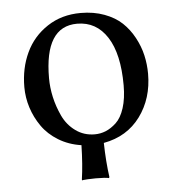

<svg xmlns="http://www.w3.org/2000/svg" viewBox="-45 -482 595 651"><g transform="rotate(-5 252.0 -156.0)"><path d="M237.8 -403.8Q127 -403.8 127 -228Q127 -196.3 134.3 -163.3Q141.6 -130.4 156.7 -98.1Q171.9 -65.9 200.2 -45.4Q228.5 -24.9 265.1 -24.9Q284.7 -24.9 302.7 -32.2Q320.8 -39.6 338.4 -55.9Q356 -72.3 366.5 -104.7Q377 -137.2 377 -182.1Q377 -289.1 340.1 -346.4Q303.2 -403.8 237.8 -403.8ZM41 -205.1Q41 -269.5 65.7 -322Q90.3 -374.5 139.2 -406.7Q188 -439 252.9 -439Q297.4 -439 333.5 -425.5Q369.6 -412.1 393.1 -389.9Q416.5 -367.7 432.6 -337.9Q448.7 -308.1 455.8 -277.1Q462.9 -246.1 462.9 -213.9Q462.9 -129.9 418 -68.8Q373 -7.8 293 6.8Q294.4 71.8 301.8 124L299.8 127Q289.1 124 254.9 124Q239.3 124 227.8 124.8Q216.3 125.5 212.9 126L209 127L208 124Q215.3 74.7 216.8 7.8Q173.8 1.5 139.4 -19.5Q105 -40.5 84 -70.6Q63 -100.6 52 -135Q41 -169.4 41 -205.1Z"/></g></svg>

Font: Common Serif
Style: Regular
Weight: 400
Designer: Philipp H. Poll, Khaled Hosny
Foundry: Stefan Peev, Context Ltd.
Version: Version 1.026